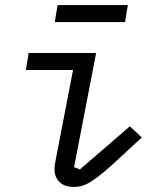

<svg xmlns="http://www.w3.org/2000/svg" viewBox="-20 -725 640 757"><path d="M272 12Q234 12 214.5 -7.5Q195 -27 195 -57Q195 -67 196.5 -77.5Q198 -88 200 -97L268 -449H82L93 -516H359L272 -66L295 -57L492 -227L539 -183L448 -99Q413 -66 387.5 -45Q362 -24 342 -11Q322 2 305.5 7Q289 12 272 12ZM207 -705H484L473 -638H196Z"/></svg>

Font: IBM Plex Mono
Style: Italic
Weight: 400
Italic angle: -9°
Monospace: yes
Designer: Mike Abbink, Paul van der Laan, Pieter van Rosmalen
Foundry: Bold Monday
Version: Version 2.3